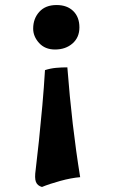

<svg xmlns="http://www.w3.org/2000/svg" viewBox="-20 -487 451 764"><path d="M122 188Q128 139 135 72.5Q142 6 148.5 -67Q155 -140 159 -208Q181 -215 203 -217Q225 -219 248 -219Q257 -102 269.5 5.5Q282 113 299 218Q263 221 219.5 233Q176 245 147 257Q129 252 123 237Q117 222 122 188ZM112 -373Q112 -413 136.5 -440Q161 -467 205 -467Q247 -467 271.5 -443Q296 -419 296 -378Q296 -338 268.5 -314Q241 -290 199 -290Q159 -290 135.5 -316Q112 -342 112 -373Z"/></svg>

Font: Vollkorn ExtraBold
Style: Regular
Weight: 800
Designer: Friedrich Althausen
Foundry: Friedrich Althausen
Version: Version 5.000; ttfautohint (v1.8.3)